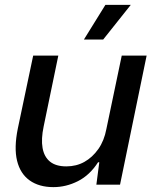

<svg xmlns="http://www.w3.org/2000/svg" viewBox="-20 -757 639 787"><path d="M199 10Q140 10 101.5 -17.5Q63 -45 50 -98Q37 -151 53 -230L116 -529H219L159 -239Q148 -187 154.5 -150.5Q161 -114 185 -94.5Q209 -75 252 -75Q293 -75 326 -93.5Q359 -112 383 -146Q407 -180 416 -228L479 -529H581L472 0H375L387 -92H382Q348 -39 299.5 -14.5Q251 10 199 10ZM324 -595 412 -737H516L403 -595Z"/></svg>

Font: Mona Sans ExtraLight Medium
Style: Italic
Weight: 500
Italic angle: -11.6951°
Version: Version 2.000